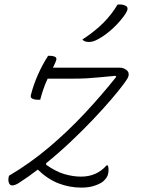

<svg xmlns="http://www.w3.org/2000/svg" viewBox="-20 -834 640 874"><path d="M199 -580H209Q221 -580 230.5 -575.5Q240 -571 235 -557Q234 -553 230 -545Q226 -537 221 -526H525Q542 -526 555.5 -515.5Q569 -505 565 -489L564 -485Q562 -477 541.5 -449.5Q521 -422 485.5 -380.5Q450 -339 403.5 -290Q357 -241 302.5 -189.5Q248 -138 190 -91V-84Q234 -53 273 -41.5Q312 -30 349 -30Q420 -30 465 -81H471Q476 -67 473 -47Q470 -25 448 -7Q435 3 410 11.5Q385 20 350 20Q296 20 246 0.5Q196 -19 152 -62Q108 -28 67 -2Q49 10 35 10Q25 10 20.5 -2Q16 -14 20 -30L21 -34Q116 -90 202.5 -163Q289 -236 366 -318.5Q443 -401 509 -484L506 -489Q463 -485 432.5 -482Q402 -479 375 -477.5Q348 -476 313 -476H197Q187 -455 178.5 -431Q170 -407 163 -380H153Q137 -380 127 -385Q117 -390 121 -403Q132 -447 152.5 -493.5Q173 -540 199 -580ZM515 -813Q537 -816 553 -807Q569 -798 551 -771Q529 -738 495.5 -706.5Q462 -675 429 -657Q413 -648 403 -645.5Q393 -643 385 -643Q364 -643 355 -654Q413 -692 451 -730.5Q489 -769 515 -813Z"/></svg>

Font: Recursive Mn Csl St Lt
Style: Italic
Weight: 300
Italic angle: -15°
Monospace: yes
Version: Version 1.079;hotconv 1.0.112;makeotfexe 2.5.65598; ttfautoh